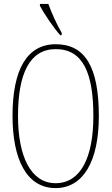

<svg xmlns="http://www.w3.org/2000/svg" viewBox="-20 -951 570 981"><path d="M288 -771H295V-784C272 -822 243 -886 227 -931H184V-921C202 -886 255 -807 288 -771ZM264 10C404 10 485 -125 485 -358C485 -610 414 -725 265 -725C118 -725 44 -596 44 -359C44 -137 116 10 264 10ZM264 -15C137 -15 72 -153 72 -358C72 -574 131 -700 265 -700C406 -700 457 -574 457 -358C457 -146 392 -15 264 -15Z"/></svg>

Font: Noto Serif Lao ExtraCondensed Thin
Style: Regular
Weight: 100
Width: 2
Designer: Monotype Design Team
Foundry: Monotype Imaging Inc.
Version: Version 2.003